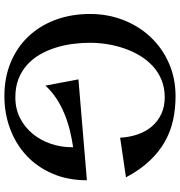

<svg xmlns="http://www.w3.org/2000/svg" viewBox="7 -784 812 866"><g transform="rotate(90 413.0 -351.0)"><path d="M793 -336.9Q793 -250 762.9 -180.9Q732.9 -111.8 681.2 -64Q629.4 -16.1 560.5 9.5Q491.7 35.2 414.1 35.2Q329.1 35.2 260.5 6.3Q191.9 -22.5 143.6 -74Q95.2 -125.5 69.1 -196.3Q43 -267.1 43 -351.1Q43 -431.6 70.6 -502Q98.1 -572.3 147.5 -624.5Q196.8 -676.8 264.9 -706.8Q333 -736.8 414.1 -736.8Q469.7 -736.8 521 -725.8Q572.3 -714.8 618.7 -688.7Q665 -662.6 705.6 -619.6Q746.1 -576.7 779.8 -513.2L601.1 -486.8Q598.6 -531.2 585.4 -568.1Q572.3 -605 548.8 -631.6Q525.4 -658.2 492.7 -673.1Q460 -688 418.9 -688Q375 -688 339.8 -673.3Q304.7 -658.7 277.3 -633.3Q250 -607.9 230.2 -574.5Q210.4 -541 197.8 -503.7Q185.1 -466.3 179 -427Q172.9 -387.7 172.9 -351.1Q172.9 -312 178.2 -272Q183.6 -231.9 195.6 -194.3Q207.5 -156.7 226.6 -124Q245.6 -91.3 272.9 -66.9Q300.3 -42.5 336.4 -28.3Q372.6 -14.2 418.9 -14.2Q471.7 -14.2 513.4 -35.9Q555.2 -57.6 584.2 -93.3Q613.3 -128.9 628.7 -174.6Q644 -220.2 644 -268.1V-274.9Q607.4 -269.5 569.1 -260.3Q530.8 -251 494.4 -236.1Q458 -221.2 425.3 -200Q392.6 -178.7 366.2 -149.9L337.9 -298.8Z"/></g></svg>

Font: Original Surfer
Style: Regular
Weight: 400
Designer: Astigmatic (AOETI)
Foundry: Astigmatic (AOETI)
Version: Version 1.001